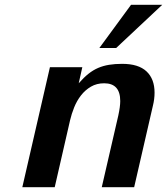

<svg xmlns="http://www.w3.org/2000/svg" viewBox="-20 -780 696 800"><path d="M188 -500H323L308 -433Q329 -457 348.5 -472.5Q368 -488 389 -497Q410 -506 434.5 -510Q459 -514 489 -514Q557 -514 590.5 -482.5Q624 -451 624 -394Q624 -367 617 -339L539 0H404L473 -299Q481 -336 481 -359Q481 -433 414 -433Q383 -433 359 -419Q335 -405 317.5 -382.5Q300 -360 289 -332.5Q278 -305 272 -279L208 0H73ZM464 -580H394L526 -760H656Z"/></svg>

Font: Perun
Style: Bold Italic
Weight: 700
Italic angle: -12°
Foundry: Copyright (c) Stefan Peev, Context Ltd, 2016
Version: Version 1.027